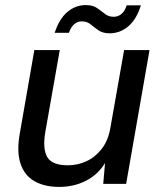

<svg xmlns="http://www.w3.org/2000/svg" viewBox="-20 -723 632 755"><path d="M213 12Q155 12 115.5 -10.5Q76 -33 60.5 -80Q45 -127 58 -199L115 -526H215L158 -203Q147 -137 166 -105Q185 -73 247 -73Q286 -73 321 -89.5Q356 -106 381 -139Q406 -172 414 -220L468 -526H568L476 0H386L393 -82Q366 -37 318.5 -12.5Q271 12 213 12ZM195 -594Q213 -649 245 -676Q277 -703 317 -703Q345 -703 361.5 -691.5Q378 -680 392.5 -668.5Q407 -657 427 -657Q444 -657 457.5 -668Q471 -679 478 -702H534Q517 -647 484.5 -619.5Q452 -592 411 -592Q384 -592 367 -604Q350 -616 336 -627.5Q322 -639 301 -639Q285 -639 272 -628Q259 -617 251 -594Z"/></svg>

Font: DM Sans 9pt Medium
Style: Italic
Weight: 500
Italic angle: -10°
Version: Version 4.004;gftools[0.9.30]